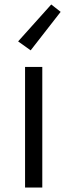

<svg xmlns="http://www.w3.org/2000/svg" viewBox="-20 -838 302 858"><path d="M251 -785 117 -613 61 -653 209 -818ZM169 0H92V-539H169Z"/></svg>

Font: IBM Plex Sans SC
Style: Regular
Weight: 400
Designer: Mike Abbink; Paul van der Laan; Pieter van Rosmalen; Eunyou Noh; Wujin Sim; Chorong Kim; Dohee Lee; Yejin We; Jinhee Kim
Foundry: Sandoll Inc.
Version: Version 1.000